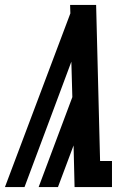

<svg xmlns="http://www.w3.org/2000/svg" viewBox="-20 -755 540 775"><path d="M0 0 264 -701 263 -735Q289 -735 315.5 -735Q342 -735 368 -735L384 -105H432V0H281L277 -168L214 0H136L272 -363L268 -506L180 -270L79 0Z"/></svg>

Font: Iosevka Curly Slab XBdObl
Style: Regular
Weight: 800
Italic angle: -9°
Monospace: yes
Designer: Belleve Invis
Foundry: Belleve Invis
Version: Version 11.1.0; ttfautohint (v1.8.3)